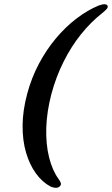

<svg xmlns="http://www.w3.org/2000/svg" viewBox="-20 -773 535 918"><path d="M110 -324.5Q130.5 -401 166 -468Q201.5 -535 247.5 -589.8Q293.5 -644.5 345.5 -684.2Q397.5 -724 451.5 -746.5Q470.5 -753.5 482 -752.5Q493.5 -751.5 495 -743Q496 -736.5 489.2 -729Q482.5 -721.5 469 -710.5Q414.5 -668 367.2 -609Q320 -550 284 -478Q248 -406 226 -324.5Q203.5 -239 201.2 -161Q199 -83 214.8 -20.2Q230.5 42.5 260.5 83.5Q268 93.5 270.5 101.5Q273 109.5 268 115.5Q255 132.5 222 119Q182 98 151.8 56.2Q121.5 14.5 104.5 -43.5Q87.5 -101.5 88 -172.8Q88.5 -244 110 -324.5Z"/></svg>

Font: Fraunces SemiBold
Style: Italic
Weight: 600
Italic angle: -16°
Version: Version 1.000;[b76b70a41]